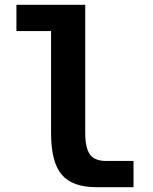

<svg xmlns="http://www.w3.org/2000/svg" viewBox="-20 -780 642 804"><path d="M384.8 3.9Q282.7 3.9 238.3 -48.8Q193.8 -101.1 193.8 -224.1V-649.9H48.8V-759.8H336.9V-224.1Q336.9 -160.2 356.9 -132.8Q376.5 -106 424.8 -106H539.1V3.9H384.8Z"/></svg>

Font: Hack
Style: Bold
Weight: 700
Monospace: yes
Designer: Christopher Simpkins
Foundry: Christopher Simpkins
Version: Version 2.017